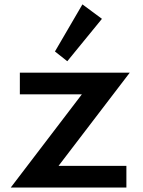

<svg xmlns="http://www.w3.org/2000/svg" viewBox="-20 -836 636 856"><path d="M28 0H543.5V-96.5H241L558.5 -512H68.5V-415.5H345ZM280 -563 434.5 -752 347.5 -816.5 225 -606.5Z"/></svg>

Font: Spartan SemiBold
Style: Regular
Weight: 600
Designer: Matt Bailey, Mirko Velimirovic
Foundry: Matt Bailey
Version: Version 1.003; ttfautohint (v1.8.3)